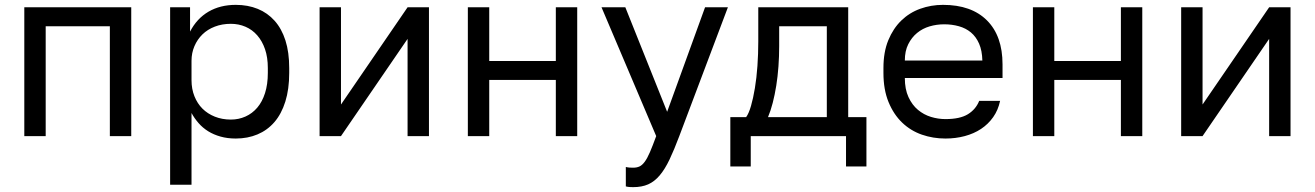

<svg xmlns="http://www.w3.org/2000/svg" viewBox="-20 -560 5410 790"><path d="M80 0H168V-452H432V0H520V-530H80Z M680 200H768V-95Q780 -73 797 -53.5Q814 -34 836.5 -20Q859 -6 887.5 2Q916 10 950 10Q999 10 1039.5 -7Q1080 -24 1109 -57.5Q1138 -91 1154 -142Q1170 -193 1170 -260V-280Q1170 -345 1154.5 -393.5Q1139 -442 1110 -474.5Q1081 -507 1040.5 -523.5Q1000 -540 950 -540Q918 -540 890 -533Q862 -526 838 -512Q814 -498 795 -477.5Q776 -457 762 -430V-530H680ZM930 -68Q894 -68 864 -80Q834 -92 813 -113Q792 -134 780 -164Q768 -194 768 -230V-310Q768 -342 780 -370Q792 -398 813 -418.5Q834 -439 864 -450.5Q894 -462 930 -462Q962 -462 990 -450Q1018 -438 1038.5 -414.5Q1059 -391 1070.5 -357.5Q1082 -324 1082 -280V-260Q1082 -213 1070.5 -177Q1059 -141 1038.5 -117Q1018 -93 990 -80.5Q962 -68 930 -68Z M1295 0H1383L1657 -400V0H1745V-530H1657L1383 -130V-530H1295Z M1905 0H1993V-231H2267V0H2355V-530H2267V-309H1993V-530H1905Z M2585 210Q2621 210 2647 198.5Q2673 187 2694.5 161.5Q2716 136 2735 96Q2754 56 2775 0L2975 -530H2881L2725 -100L2553 -530H2455L2680 0Q2665 41 2654 66.5Q2643 92 2632.5 106Q2622 120 2611 125Q2600 130 2585 130Q2577 130 2570 129.5Q2563 129 2555 127V207Q2563 209 2570 209.5Q2577 210 2585 210Z M2985 125H3069V0H3461V125H3545V-78H3470V-530H3100V-390Q3100 -338 3096.5 -288.5Q3093 -239 3086 -197Q3079 -155 3070 -124Q3061 -93 3050 -78H2985ZM3140 -78Q3151 -104 3159.5 -137Q3168 -170 3174 -207.5Q3180 -245 3183 -286.5Q3186 -328 3186 -370V-452H3382V-78Z M3870 10Q3912 10 3949.5 0Q3987 -10 4016.5 -29.5Q4046 -49 4066.5 -78Q4087 -107 4095 -145H4009Q3995 -110 3962.5 -90Q3930 -70 3870 -70Q3840 -70 3810.5 -79Q3781 -88 3757 -108Q3733 -128 3718 -160.5Q3703 -193 3703 -239H4105V-295Q4105 -412 4041 -476Q3977 -540 3860 -540Q3811 -540 3766.5 -524Q3722 -508 3688.5 -475.5Q3655 -443 3635 -394.5Q3615 -346 3615 -280V-260Q3615 -191 3636 -140Q3657 -89 3692 -55.5Q3727 -22 3773 -6Q3819 10 3870 10ZM3865 -460Q3897 -460 3925.5 -452Q3954 -444 3975 -426.5Q3996 -409 4008.5 -380.5Q4021 -352 4022 -311H3703Q3703 -350 3717 -378Q3731 -406 3753.5 -424.5Q3776 -443 3805 -451.5Q3834 -460 3865 -460Z M4230 0H4318V-231H4592V0H4680V-530H4592V-309H4318V-530H4230Z M4840 0H4928L5202 -400V0H5290V-530H5202L4928 -130V-530H4840Z"/></svg>

Font: Golos Text VF
Style: Regular
Weight: 400
Designer: A.Korolkova, Vitaly Kuzmin
Foundry: ParaType Ltd
Version: Version 2.005